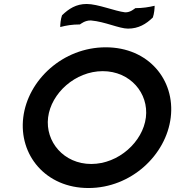

<svg xmlns="http://www.w3.org/2000/svg" viewBox="-20 -943 887 966"><path d="M661 -902C656 -899 636 -880 610 -881H609C558 -887 472 -923 416 -923C363 -923 326 -899 292 -866C285 -846 283 -820 283 -807C314 -815 343 -820 382 -820C387 -823 408 -841 437 -840H438C508 -834 580 -799 624 -799C677 -799 715 -822 749 -855C756 -875 758 -901 758 -914C729 -907 697 -902 661 -902ZM222 -352C237 -474 359 -585 497 -585C635 -585 729 -474 714 -352C699 -230 577 -118 439 -118C301 -118 207 -230 222 -352ZM97 -352C74 -163 210 3 425 3C640 3 816 -163 839 -352C862 -541 727 -705 512 -705C297 -705 120 -541 97 -352Z"/></svg>

Font: Bluebird
Style: LiExtObl
Weight: 300
Designer: Jasper
Foundry: Cannot Into Space Fonts
Version: Version 0.98